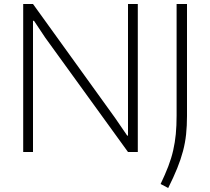

<svg xmlns="http://www.w3.org/2000/svg" viewBox="-20 -760 1049 960"><path d="M783 160Q806 112 821.5 71.5Q837 31 846 -8.5Q855 -48 859 -89.5Q863 -131 863 -182V-740H915V-180Q915 -131 910.5 -88.5Q906 -46 895 -4.5Q884 37 866 81.5Q848 126 821 180ZM96 -740H145L555 -171L616 -82H620V-740H669V0H620L206 -572L150 -656H145V0H96Z"/></svg>

Font: Encode Sans Normal
Style: ExtraLight
Weight: 200
Designer: Pablo Impallari, Andres Torresi
Foundry: Pablo Impallari, Andres Torresi
Version: Version 1.000; ttfautohint (v1.00) -l 8 -r 50 -G 200 -x 14 -